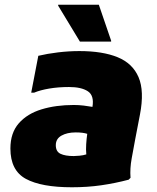

<svg xmlns="http://www.w3.org/2000/svg" viewBox="-20 -780 664 812"><path d="M284 12Q155 12 89.5 -23.5Q24 -59 24 -152Q24 -218 59.5 -258.5Q95 -299 155.5 -317.5Q216 -336 292 -336Q313 -336 334 -333.5Q355 -331 371 -328Q379 -376 351.5 -394Q324 -412 272 -412Q227 -412 188.5 -405.5Q150 -399 124 -388H112L142 -544Q180 -553 225.5 -558.5Q271 -564 316 -564Q414 -564 477.5 -538Q541 -512 566 -453.5Q591 -395 572 -296L552 -192Q545 -154 537 -110.5Q529 -67 532 -28L524 -20Q467 -5 408.5 3.5Q350 12 284 12ZM216 -166Q216 -139 236 -129.5Q256 -120 292 -120Q301 -120 316.5 -121.5Q332 -123 345 -127Q343 -147 344.5 -170Q346 -193 349 -214Q331 -220 300 -220Q264 -220 240 -206.5Q216 -193 216 -166ZM318 -604 226 -756V-760H398L450 -608V-604Z"/></svg>

Font: Kufam Black
Style: Italic
Weight: 900
Italic angle: -11°
Designer: Artur Schmal
Foundry: Original Type
Version: Version 1.301; ttfautohint (v1.8.3)